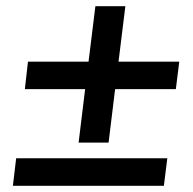

<svg xmlns="http://www.w3.org/2000/svg" viewBox="-20 -638 620 618"><path d="M383.5 -618 361.5 -439.5H557L546 -351H350.5L329.5 -179H233L254 -351H60L70 -439.5H265L287 -618ZM32 -128.5H518.5L507.5 -40H21.5Z"/></svg>

Font: Lato TR
Style: Bold Italic
Weight: 700
Italic angle: -12°
Designer: Lukasz Dziedzic
Foundry: tyPoland Lukasz Dziedzic
Version: Version 1.104 2013